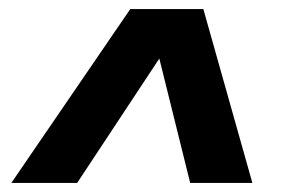

<svg xmlns="http://www.w3.org/2000/svg" viewBox="-20 -544 633 423"><path d="M536 -141H399L331 -415L150 -141H5L267 -524H428Z"/></svg>

Font: Gontserrat ExtraBold
Style: Italic
Weight: 800
Italic angle: -11.3°
Designer: Julieta Ulanovsky
Foundry: Julieta Ulanovsky
Version: Version 6.001